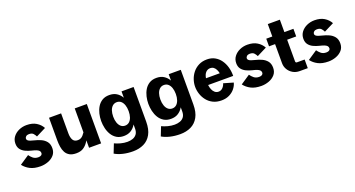

<svg xmlns="http://www.w3.org/2000/svg" viewBox="-51 -1369 4255 2299"><g transform="rotate(-20 2076.5 -220.0)"><path d="M452.6 -403.3Q426.8 -451.2 377.7 -481.4Q328.6 -511.7 254.4 -511.7Q202.6 -511.7 157 -491.2Q111.3 -470.7 83.3 -433.8Q55.2 -397 55.2 -347.7Q55.2 -302.7 77.1 -274.4Q99.1 -246.1 133.8 -229.7Q168.5 -213.4 206.5 -204.1Q242.2 -195.8 264.9 -187Q287.6 -178.2 298.8 -166.3Q310.1 -154.3 310.1 -135.7Q310.1 -120.6 296.9 -110.6Q283.7 -100.6 259.3 -100.6Q217.8 -100.6 191.7 -122.8Q165.5 -145 150.9 -167.5L30.8 -87.4Q63.5 -43.9 116 -16.8Q168.5 10.3 247.6 10.3Q297.4 10.3 344.5 -7.1Q391.6 -24.4 422.1 -59.3Q452.6 -94.2 452.6 -147Q452.6 -199.2 427 -231Q401.4 -262.7 362.3 -280.3Q323.2 -297.9 283.2 -307.1Q254.4 -314 234.4 -321Q214.4 -328.1 204.1 -337.4Q193.8 -346.7 193.8 -359.9Q193.8 -375 207.5 -387.5Q221.2 -399.9 245.1 -399.9Q284.2 -399.9 301.3 -379.9Q318.4 -359.9 327.6 -340.3Z M867.2 -501.5V0H1021V-501.5ZM906.2 -163.1 866.7 -195.8Q854.5 -177.2 841.3 -162.6Q828.1 -147.9 811.8 -139.6Q795.4 -131.3 773.4 -131.3Q729 -131.3 711.2 -163.1Q693.4 -194.8 693.4 -246.6V-501.5H539.6V-214.8Q539.6 -171.4 545.7 -130.9Q551.8 -90.3 568.8 -58.6Q585.9 -26.9 618.4 -8.3Q650.9 10.3 703.1 10.3Q757.3 10.3 792.5 -11.7Q827.6 -33.7 853.8 -73Q879.9 -112.3 906.2 -163.1Z M1463.4 -501.5V-28.8Q1463.4 16.1 1444.3 42.2Q1425.3 68.4 1393.8 79.6Q1362.3 90.8 1325.7 90.8Q1282.7 90.8 1239.3 79.1Q1195.8 67.4 1164.6 51.8L1119.6 166.5Q1162.1 191.9 1221.4 206.3Q1280.8 220.7 1350.1 220.7Q1427.2 220.7 1487.5 191.7Q1547.9 162.6 1582.5 100.3Q1617.2 38.1 1617.2 -61V-501.5ZM1364.7 -101.1Q1334 -101.1 1312 -119.9Q1290 -138.7 1278.1 -172.4Q1266.1 -206.1 1266.1 -250.5Q1266.1 -294.9 1277.8 -328.6Q1289.6 -362.3 1311.8 -381.1Q1334 -399.9 1364.7 -399.9Q1396 -399.9 1417.7 -381.1Q1439.5 -362.3 1451.2 -328.6Q1462.9 -294.9 1462.9 -250.5Q1462.9 -206.1 1451.2 -172.4Q1439.5 -138.7 1417.5 -119.9Q1395.5 -101.1 1364.7 -101.1ZM1308.6 10.7Q1361.8 10.7 1399.2 -12.5Q1436.5 -35.6 1459.7 -73.7Q1482.9 -111.8 1493.7 -158.2Q1504.4 -204.6 1504.4 -250.5Q1504.4 -296.9 1493.7 -342.8Q1482.9 -388.7 1459.7 -426.8Q1436.5 -464.8 1399.2 -487.8Q1361.8 -510.7 1308.6 -510.7Q1255.4 -510.7 1218 -487.8Q1180.7 -464.8 1157.5 -426.8Q1134.3 -388.7 1123.5 -342.8Q1112.8 -296.9 1112.8 -250.5Q1112.8 -204.6 1123.5 -158.2Q1134.3 -111.8 1157.5 -73.7Q1180.7 -35.6 1218 -12.5Q1255.4 10.7 1308.6 10.7Z M2064.5 -501.5V-28.8Q2064.5 16.1 2045.4 42.2Q2026.4 68.4 1994.9 79.6Q1963.4 90.8 1926.8 90.8Q1883.8 90.8 1840.3 79.1Q1796.9 67.4 1765.6 51.8L1720.7 166.5Q1763.2 191.9 1822.5 206.3Q1881.8 220.7 1951.2 220.7Q2028.3 220.7 2088.6 191.7Q2148.9 162.6 2183.6 100.3Q2218.3 38.1 2218.3 -61V-501.5ZM1965.8 -101.1Q1935.1 -101.1 1913.1 -119.9Q1891.1 -138.7 1879.2 -172.4Q1867.2 -206.1 1867.2 -250.5Q1867.2 -294.9 1878.9 -328.6Q1890.6 -362.3 1912.8 -381.1Q1935.1 -399.9 1965.8 -399.9Q1997.1 -399.9 2018.8 -381.1Q2040.5 -362.3 2052.2 -328.6Q2064 -294.9 2064 -250.5Q2064 -206.1 2052.2 -172.4Q2040.5 -138.7 2018.6 -119.9Q1996.6 -101.1 1965.8 -101.1ZM1909.7 10.7Q1962.9 10.7 2000.2 -12.5Q2037.6 -35.6 2060.8 -73.7Q2084 -111.8 2094.7 -158.2Q2105.5 -204.6 2105.5 -250.5Q2105.5 -296.9 2094.7 -342.8Q2084 -388.7 2060.8 -426.8Q2037.6 -464.8 2000.2 -487.8Q1962.9 -510.7 1909.7 -510.7Q1856.4 -510.7 1819.1 -487.8Q1781.7 -464.8 1758.5 -426.8Q1735.4 -388.7 1724.6 -342.8Q1713.9 -296.9 1713.9 -250.5Q1713.9 -204.6 1724.6 -158.2Q1735.4 -111.8 1758.5 -73.7Q1781.7 -35.6 1819.1 -12.5Q1856.4 10.7 1909.7 10.7Z M2463.9 -218.3H2783.2V-227.1Q2783.2 -281.7 2768.6 -332.5Q2753.9 -383.3 2724.9 -423.8Q2695.8 -464.4 2652.8 -488Q2609.9 -511.7 2553.7 -511.7Q2494.1 -511.7 2448.5 -488.5Q2402.8 -465.3 2372.1 -427.2Q2341.3 -389.2 2325.7 -343Q2310.1 -296.9 2310.1 -250.5Q2310.1 -204.6 2325.2 -158.4Q2340.3 -112.3 2370.6 -74Q2400.9 -35.6 2446.8 -12.7Q2492.7 10.3 2554.7 10.3Q2610.8 10.3 2654.1 -11.2Q2697.3 -32.7 2725.1 -67.4Q2752.9 -102.1 2762.7 -141.1L2639.6 -176.8Q2631.8 -147 2609.6 -123.8Q2587.4 -100.6 2555.7 -100.6Q2528.8 -100.6 2509.3 -116.9Q2489.7 -133.3 2478.5 -160.2Q2467.3 -187 2463.9 -218.3ZM2467.3 -303.2Q2475.6 -352.1 2499 -376Q2522.5 -399.9 2555.7 -399.9Q2579.6 -399.9 2597.2 -387.2Q2614.7 -374.5 2626.2 -352.5Q2637.7 -330.6 2643.1 -303.2Z M3266.6 -403.3Q3240.7 -451.2 3191.7 -481.4Q3142.6 -511.7 3068.4 -511.7Q3016.6 -511.7 2970.9 -491.2Q2925.3 -470.7 2897.2 -433.8Q2869.1 -397 2869.1 -347.7Q2869.1 -302.7 2891.1 -274.4Q2913.1 -246.1 2947.8 -229.7Q2982.4 -213.4 3020.5 -204.1Q3056.2 -195.8 3078.9 -187Q3101.6 -178.2 3112.8 -166.3Q3124 -154.3 3124 -135.7Q3124 -120.6 3110.8 -110.6Q3097.7 -100.6 3073.2 -100.6Q3031.7 -100.6 3005.6 -122.8Q2979.5 -145 2964.8 -167.5L2844.7 -87.4Q2877.4 -43.9 2929.9 -16.8Q2982.4 10.3 3061.5 10.3Q3111.3 10.3 3158.4 -7.1Q3205.6 -24.4 3236.1 -59.3Q3266.6 -94.2 3266.6 -147Q3266.6 -199.2 3241 -231Q3215.3 -262.7 3176.3 -280.3Q3137.2 -297.9 3097.2 -307.1Q3068.4 -314 3048.3 -321Q3028.3 -328.1 3018.1 -337.4Q3007.8 -346.7 3007.8 -359.9Q3007.8 -375 3021.5 -387.5Q3035.2 -399.9 3059.1 -399.9Q3098.1 -399.9 3115.2 -379.9Q3132.3 -359.9 3141.6 -340.3Z M3654.3 -109.9H3556.6Q3547.4 -109.9 3543 -115Q3538.6 -120.1 3538.6 -129.4V-659.7H3384.8V-160.2Q3384.8 -118.2 3406.2 -81.5Q3427.7 -44.9 3465.3 -22.5Q3502.9 0 3551.8 0H3654.3ZM3307.6 -404.3H3653.8V-501.5H3307.6Z M4122.1 -403.3Q4096.2 -451.2 4047.1 -481.4Q3998 -511.7 3923.8 -511.7Q3872.1 -511.7 3826.4 -491.2Q3780.8 -470.7 3752.7 -433.8Q3724.6 -397 3724.6 -347.7Q3724.6 -302.7 3746.6 -274.4Q3768.6 -246.1 3803.2 -229.7Q3837.9 -213.4 3876 -204.1Q3911.6 -195.8 3934.3 -187Q3957 -178.2 3968.3 -166.3Q3979.5 -154.3 3979.5 -135.7Q3979.5 -120.6 3966.3 -110.6Q3953.1 -100.6 3928.7 -100.6Q3887.2 -100.6 3861.1 -122.8Q3835 -145 3820.3 -167.5L3700.2 -87.4Q3732.9 -43.9 3785.4 -16.8Q3837.9 10.3 3917 10.3Q3966.8 10.3 4013.9 -7.1Q4061 -24.4 4091.6 -59.3Q4122.1 -94.2 4122.1 -147Q4122.1 -199.2 4096.4 -231Q4070.8 -262.7 4031.7 -280.3Q3992.7 -297.9 3952.6 -307.1Q3923.8 -314 3903.8 -321Q3883.8 -328.1 3873.5 -337.4Q3863.3 -346.7 3863.3 -359.9Q3863.3 -375 3877 -387.5Q3890.6 -399.9 3914.6 -399.9Q3953.6 -399.9 3970.7 -379.9Q3987.8 -359.9 3997.1 -340.3Z"/></g></svg>

Font: Estedad-VF-FD Black
Style: Regular
Weight: 900
Designer: Amin Abedi
Version: Version 4.000